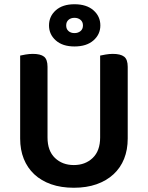

<svg xmlns="http://www.w3.org/2000/svg" viewBox="-20 -869 697 905"><path d="M328 16Q268 16 221 -0.5Q174 -17 141.5 -47.5Q109 -78 92 -120.5Q75 -163 75 -216V-607Q83 -609 100.5 -612Q118 -615 135 -615Q171 -615 187.5 -602Q204 -589 204 -554V-221Q204 -158 239 -124.5Q274 -91 328 -91Q382 -91 417 -124.5Q452 -158 452 -221V-607Q461 -609 478 -612Q495 -615 512 -615Q548 -615 565 -602Q582 -589 582 -554V-216Q582 -163 565 -120.5Q548 -78 515 -47.5Q482 -17 435 -0.5Q388 16 328 16ZM211 -749Q211 -792 243 -820.5Q275 -849 331 -849Q388 -849 420.5 -820.5Q453 -792 453 -749Q453 -707 420.5 -678.5Q388 -650 331 -650Q275 -650 243 -678.5Q211 -707 211 -749ZM292 -749Q292 -732 303 -722.5Q314 -713 331 -713Q348 -713 359.5 -722.5Q371 -732 371 -749Q371 -766 359.5 -775.5Q348 -785 331 -785Q314 -785 303 -775.5Q292 -766 292 -749Z"/></svg>

Font: Baloo Bhaina 2 SemiBold
Style: Regular
Weight: 600
Designer: Yesha Goshar, Manish Minz, Shuchita Grover and Ek Type
Foundry: Ek Type
Version: Version 1.640;hotconv 1.0.111;makeotfexe 2.5.65597; ttfautoh